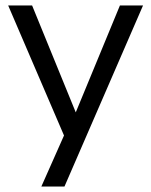

<svg xmlns="http://www.w3.org/2000/svg" viewBox="-20 -506 554 706"><path d="M132 180 223 -25V10L10 -486H98L272 -60H245L421 -486H506L217 180Z"/></svg>

Font: Nunito Sans 12pt ExtraLight 12pt
Style: Regular
Weight: 400
Version: Version 3.101;gftools[0.9.27]